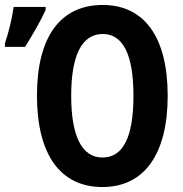

<svg xmlns="http://www.w3.org/2000/svg" viewBox="-107 -744 738 774"><path d="M306 10C474 10 569 -122 569 -358C569 -594 475 -724 307 -724C136 -724 42 -595 42 -359C42 -121 136 10 306 10ZM-87 -555H-6C30 -613 58 -662 77 -704V-716H-52C-60 -661 -73 -611 -87 -570ZM306 -109C223 -109 180 -195 180 -358C180 -521 223 -607 307 -607C389 -607 431 -524 431 -358C431 -191 389 -109 306 -109Z"/></svg>

Font: Kathrein 77 Bold Condensed
Style: Regular
Weight: 700
Width: 3
Designer: Lazydogs Typefoundry, based on Open Sans by Ascender Corporation
Foundry: Lazydogs Typefoundry
Version: Version 1.003;PS 001.003;hotconv 1.0.88;makeotf.lib2.5.64775